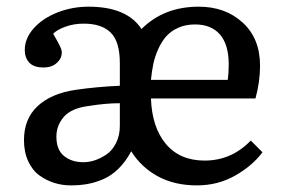

<svg xmlns="http://www.w3.org/2000/svg" viewBox="-20 -541 849 575"><path d="M191.9 14.2Q166.5 14.2 142.8 6.8Q119.1 -0.5 98.1 -15.6Q77.1 -30.8 64.5 -58.1Q51.8 -85.4 51.8 -121.1Q51.8 -185.1 92.5 -223.1Q133.3 -261.2 207 -272Q266.1 -280.8 338.9 -284.2V-352.1Q338.9 -416.5 311.5 -443.4Q284.2 -470.2 231 -470.2Q200.7 -470.2 175.5 -460.9Q150.4 -451.7 139.2 -439.9Q140.1 -438 145.3 -429.2Q150.4 -420.4 152.6 -416.3Q154.8 -412.1 158.4 -405Q162.1 -397.9 163.6 -392.8Q165 -387.7 165 -383.8Q165 -365.7 149.9 -352.3Q134.8 -338.9 110.8 -338.9Q81.1 -338.9 67.6 -353.5Q54.2 -368.2 54.2 -391.1Q54.2 -426.3 81.1 -456.3Q107.9 -486.3 152.1 -503.7Q196.3 -521 245.1 -521Q359.9 -521 403.8 -454.1Q470.7 -521 575.2 -521Q654.8 -521 706.8 -473.4Q758.8 -425.8 758.8 -344.2Q758.8 -296.4 745.1 -246.1H432.1Q435.1 -159.7 476.8 -109.9Q518.6 -60.1 592.8 -60.1Q673.3 -60.1 731 -120.1L766.1 -85Q734.9 -43.5 683.3 -14.6Q631.8 14.2 569.8 14.2Q502.9 14.2 453.1 -12.7Q403.3 -39.6 373 -87.9Q356.4 -57.1 335.2 -36.1Q314 -15.1 289.6 -4.6Q265.1 5.9 242.2 10Q219.2 14.2 191.9 14.2ZM432.1 -301.8H662.1Q665 -321.8 665 -348.1Q665 -407.2 638.9 -437.5Q612.8 -467.8 564 -467.8Q536.1 -467.8 514.2 -458Q492.2 -448.2 478 -432.4Q463.9 -416.5 453.9 -394Q443.8 -371.6 439.2 -349.6Q434.6 -327.6 432.1 -301.8ZM230 -55.2Q246.6 -55.2 264.2 -61Q281.7 -66.9 299.1 -78.6Q316.4 -90.3 327.6 -112.8Q338.9 -135.3 338.9 -164.1V-231.9Q295.9 -231.9 242.2 -223.1Q192.9 -216.3 170.9 -190.7Q148.9 -165 148.9 -131.8Q148.9 -92.3 171.9 -73.7Q194.8 -55.2 230 -55.2Z"/></svg>

Font: Literata Book
Style: Regular
Weight: 400
Designer: Latin by Veronika Burian and Jose Scaglione. Greek by Irene Vlachou. Cyrillic by Vera Evstafieva
Foundry: TypeTogether
Version: Version 2.003;PS 002.003;hotconv 1.0.88;makeotf.lib2.5.64775